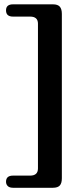

<svg xmlns="http://www.w3.org/2000/svg" viewBox="-20 -760 394 908"><path d="M159.5 36.5V-648Q159.5 -681.5 122.5 -681.5H41.5Q8.5 -681.5 8.5 -711Q8.5 -739.5 41.5 -739.5H230.5Q253 -739.5 262.8 -728.5Q272.5 -717.5 272.5 -694V83Q272.5 106.5 262.8 117.2Q253 128 230.5 128H41.5Q25 128 16.8 120Q8.5 112 8.5 99.5Q8.5 70.5 41.5 70.5H122.5Q159.5 70.5 159.5 36.5Z"/></svg>

Font: Fraunces 9pt Soft SemiBold
Style: Regular
Weight: 600
Version: Version 1.000;[b76b70a41]